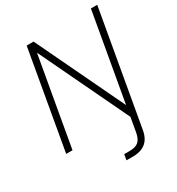

<svg xmlns="http://www.w3.org/2000/svg" viewBox="-213 -832 1090 1183"><g transform="rotate(-30 332.0 -240.0)"><path d="M35 0 158 -700H207L505 -76L615 -700H660L518 107Q512 144 495.5 169Q479 194 451 207Q423 220 383 220H337L344 180H382Q424 180 445 162.5Q466 145 474 103L492 0L191 -630L80 0Z"/></g></svg>

Font: DM Sans 9pt ExtraLight
Style: Italic
Weight: 250
Italic angle: -10°
Version: Version 4.004;gftools[0.9.30]